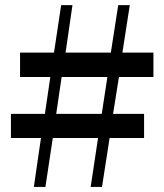

<svg xmlns="http://www.w3.org/2000/svg" viewBox="-20 -742 650 762"><path d="M383.8 -290 406.2 -436.5H224.6L203.1 -290ZM588.9 -436.5H452.1L428.7 -290H551.8V-194.3H415L384.8 0H339.8L369.1 -194.3H189.5L160.2 0H114.3L142.6 -194.3H23.4V-290H158.2L179.7 -436.5H59.6V-533.2H194.3L222.7 -721.7H267.6L240.2 -533.2H419.9L449.2 -721.7H495.1L465.8 -533.2H588.9Z"/></svg>

Font: Bpmf Zihi Serif Bold
Style: Bold
Weight: 700
Foundry: But Ko
Version: Version 1.320